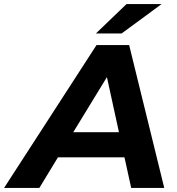

<svg xmlns="http://www.w3.org/2000/svg" viewBox="-83 -921 869 941"><path d="M-63 0 390 -700H550L722 0H560L527 -150H201L110 0ZM276 -273H500L441 -543ZM387 -757 537 -901H709L513 -757Z"/></svg>

Font: Montserrat
Style: Bold Italic
Weight: 700
Italic angle: -11.3°
Designer: Julieta Ulanovsky
Foundry: Julieta Ulanovsky
Version: Version 9.000; ttfautohint (v1.8.4.7-5d5b)